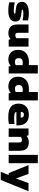

<svg xmlns="http://www.w3.org/2000/svg" viewBox="2106 -2954 1068 5321"><g transform="rotate(90 2640.5 -294.0)"><path d="M275 11Q213.5 11 153.5 3.8Q93.5 -3.5 46 -16V-169Q93.5 -156.5 153 -148.8Q212.5 -141 271 -141Q322 -141 340.5 -148.2Q359 -155.5 359 -168Q359 -176.5 353.5 -180.8Q348 -185 329 -187L211 -202Q111.5 -215 71.2 -257Q31 -299 31 -368Q31 -456 110 -507.5Q189 -559 359 -559Q408.5 -559 460 -553Q511.5 -547 546 -537V-384Q511.5 -394 460.2 -400.5Q409 -407 361 -407Q312 -407 288 -402.8Q264 -398.5 256.5 -391.8Q249 -385 249 -378Q249 -371.5 255.2 -367.5Q261.5 -363.5 280 -361L398 -346Q482 -335.5 529.5 -299.5Q577 -263.5 577 -178Q577 -89.5 498.8 -39.2Q420.5 11 275 11Z M897 9Q826.5 9 772.5 -17.2Q718.5 -43.5 688.2 -99.8Q658 -156 658 -246V-550H890V-259Q890 -215.5 906.8 -199.2Q923.5 -183 954 -183Q979 -183 1002 -192Q1025 -201 1040 -215V-550H1272V0H1083L1069 -48H1061Q1027.5 -21 985.2 -6Q943 9 897 9Z M1631 9Q1558.5 9 1497.5 -19Q1436.5 -47 1399.8 -107Q1363 -167 1363 -263Q1363 -356.5 1404.2 -423.2Q1445.5 -490 1521 -525.5Q1596.5 -561 1700 -561Q1722.5 -561 1744.5 -559.8Q1766.5 -558.5 1785 -557V-808H2017V0H1824L1812 -53H1802Q1771.5 -25.5 1728.8 -8.2Q1686 9 1631 9ZM1696 -173Q1719.5 -173 1743.2 -178.8Q1767 -184.5 1785 -197V-384Q1771.5 -386.5 1754 -388.2Q1736.5 -390 1717 -390Q1592 -390 1592 -278Q1592 -221 1620.5 -197Q1649 -173 1696 -173Z M2376 9Q2303.5 9 2242.5 -19Q2181.5 -47 2144.8 -107Q2108 -167 2108 -263Q2108 -356.5 2149.2 -423.2Q2190.5 -490 2266 -525.5Q2341.5 -561 2445 -561Q2467.5 -561 2489.5 -559.8Q2511.5 -558.5 2530 -557V-808H2762V0H2569L2557 -53H2547Q2516.5 -25.5 2473.8 -8.2Q2431 9 2376 9ZM2441 -173Q2464.5 -173 2488.2 -178.8Q2512 -184.5 2530 -197V-384Q2516.5 -386.5 2499 -388.2Q2481.5 -390 2462 -390Q2337 -390 2337 -278Q2337 -221 2365.5 -197Q2394 -173 2441 -173Z M3225 11Q3031 11 2942 -58Q2853 -127 2853 -273Q2853 -359.5 2888.8 -423.8Q2924.5 -488 2994 -523.5Q3063.5 -559 3165 -559Q3309 -559 3382 -480Q3455 -401 3455 -265V-214H3081.5Q3085.5 -191 3102 -177.2Q3118.5 -163.5 3156.2 -157.2Q3194 -151 3262 -151Q3296.5 -151 3338 -154.5Q3379.5 -158 3417 -163V-4Q3364 5 3316 8Q3268 11 3225 11ZM3161 -423Q3120.5 -423 3101 -401.5Q3081.5 -380 3080 -334H3242Q3238.5 -423 3161 -423Z M3541 0V-550H3730L3744 -502H3754Q3786.5 -529 3832 -544Q3877.5 -559 3930 -559Q3997 -559 4049 -532.8Q4101 -506.5 4130.5 -450.2Q4160 -394 4160 -304V0H3928V-291Q3928 -334.5 3911 -350.8Q3894 -367 3861 -367Q3835 -367 3811.5 -358.2Q3788 -349.5 3773 -335V0Z M4272 0V-808H4504V0Z M4778 0 4555 -550H4799L4927 -201.5L5055 -550H5281L4967 220H4741L4832 0Z"/></g></svg>

Font: Encode Sans Exp Black
Style: Regular
Weight: 900
Width: 7
Designer: Multiple Designers
Foundry: Impallari Type
Version: Version 3.002; ttfautohint (v1.8.3) -l 8 -r 50 -G 200 -x 14 